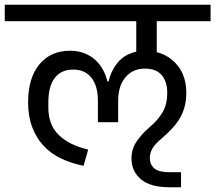

<svg xmlns="http://www.w3.org/2000/svg" viewBox="-40 -718 904 806"><path d="M670 68Q591 68 551.5 34.5Q512 1 512 -53Q512 -93 534 -125Q556 -157 588 -184Q624 -215 643 -247.5Q662 -280 662 -329Q662 -375 639 -402.5Q616 -430 568 -430Q518 -430 487 -394Q456 -358 456 -294V-205H371V-294Q371 -358 343.5 -392Q316 -426 267 -426Q217 -426 190 -391Q163 -356 163 -289V-266Q163 -194 206.5 -151.5Q250 -109 330 -90L311 -22Q260 -32 217 -52.5Q174 -73 143.5 -105.5Q113 -138 95.5 -183.5Q78 -229 78 -288Q78 -391 125.5 -448Q173 -505 254 -505Q288 -505 314.5 -494.5Q341 -484 360.5 -466Q380 -448 392.5 -424.5Q405 -401 411 -376H416Q425 -419 453.5 -454.5Q482 -490 532 -501V-629H-20V-698H844V-629H618V-499Q673 -485 707.5 -440.5Q742 -396 742 -328Q742 -295 734.5 -268Q727 -241 713 -218.5Q699 -196 680 -176Q661 -156 639 -137Q610 -113 599.5 -94Q589 -75 589 -55Q589 -27 608 -11Q627 5 672 5H720V68Z"/></svg>

Font: IBM Plex Sans Devanagari Text
Style: Regular
Weight: 450
Designer: Mike Abbink, Paul van der Laan, Pieter van Rosmalen, Erin McLaughlin
Foundry: Bold Monday
Version: Version 1.1